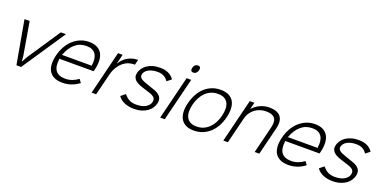

<svg xmlns="http://www.w3.org/2000/svg" viewBox="-16 -1729 5199 2623"><g transform="rotate(20 2583.0 -417.5)"><path d="M699 -630 276 0H208L96 -630H171L253 -150L259 -75H263L304 -150L624 -630Z M1234 -310Q1232 -302 1230.5 -296Q1229 -290 1227 -284H723L729 -278Q699 -55 896 -55Q947 -55 994 -72Q1041 -89 1083 -121L1118 -73Q1065 -32 1005 -11Q945 10 879 10Q805 10 756.5 -14Q708 -38 683 -80.5Q658 -123 655.5 -182Q653 -241 670 -310Q688 -383 722 -444Q756 -505 803.5 -548.5Q851 -592 909.5 -616Q968 -640 1036 -640Q1106 -640 1152.5 -615.5Q1199 -591 1223 -547.5Q1247 -504 1249.5 -443Q1252 -382 1234 -310ZM1181 -346 1176 -353Q1193 -455 1154 -515Q1115 -575 1020 -575Q922 -575 853.5 -515Q785 -455 748 -353L740 -346Z M1726 -561H1709Q1673 -561 1633 -547.5Q1593 -534 1557 -504Q1521 -474 1491 -426.5Q1461 -379 1444 -311L1367 0H1301L1456 -630H1523L1489 -493H1491Q1535 -565 1601.5 -601Q1668 -637 1738 -637H1745Z M2196 -167Q2188 -134 2167.5 -102.5Q2147 -71 2112.5 -45.5Q2078 -20 2029 -4.5Q1980 11 1914 11Q1845 11 1783.5 -13Q1722 -37 1684 -90L1749 -142Q1788 -94 1829.5 -74Q1871 -54 1927 -54Q2012 -54 2064 -84.5Q2116 -115 2127 -163Q2137 -202 2116.5 -227Q2096 -252 2035 -271Q2030 -272 2015.5 -277Q2001 -282 1984 -287.5Q1967 -293 1952 -297.5Q1937 -302 1932 -304Q1894 -316 1864 -331Q1834 -346 1815.5 -365.5Q1797 -385 1790.5 -410.5Q1784 -436 1793 -470Q1801 -502 1822 -532.5Q1843 -563 1877 -587Q1911 -611 1958.5 -625.5Q2006 -640 2067 -640Q2207 -640 2271 -545L2208 -495Q2185 -533 2147 -554Q2109 -575 2052 -575Q2011 -575 1978 -567Q1945 -559 1920.5 -545Q1896 -531 1881 -512.5Q1866 -494 1861 -473Q1851 -435 1881.5 -411Q1912 -387 1981 -366Q1985 -364 1998.5 -359.5Q2012 -355 2027 -350Q2042 -345 2055 -340Q2068 -335 2073 -334Q2115 -321 2142 -304Q2169 -287 2183.5 -266Q2198 -245 2200.5 -220Q2203 -195 2196 -167Z M2576 -789Q2569 -762 2552.5 -747Q2536 -732 2512 -732Q2488 -732 2479 -747Q2470 -762 2477 -789Q2484 -816 2500 -831Q2516 -846 2540 -846Q2565 -846 2574 -831Q2583 -816 2576 -789ZM2364 0H2298L2453 -629H2520Z M3150 -315Q3133 -244 3100.5 -184Q3068 -124 3021.5 -81Q2975 -38 2916 -14Q2857 10 2787 10Q2716 10 2669.5 -14Q2623 -38 2598.5 -81Q2574 -124 2571 -183.5Q2568 -243 2586 -315Q2604 -386 2636 -446Q2668 -506 2714 -549Q2760 -592 2818.5 -616Q2877 -640 2948 -640Q3018 -640 3065.5 -616Q3113 -592 3137.5 -549.5Q3162 -507 3165 -447Q3168 -387 3150 -315ZM3084 -315Q3097 -369 3096.5 -416Q3096 -463 3078.5 -498.5Q3061 -534 3025 -554.5Q2989 -575 2932 -575Q2874 -575 2828 -554.5Q2782 -534 2747.5 -498.5Q2713 -463 2689 -416Q2665 -369 2652 -315Q2639 -262 2639.5 -214.5Q2640 -167 2657.5 -131.5Q2675 -96 2711 -75.5Q2747 -55 2804 -55Q2861 -55 2907 -75.5Q2953 -96 2988 -131.5Q3023 -167 3047 -214Q3071 -261 3084 -315Z M3839 -405 3739 0H3672L3767 -385Q3777 -426 3778 -460.5Q3779 -495 3764.5 -520.5Q3750 -546 3717.5 -560.5Q3685 -575 3628 -575Q3587 -575 3547 -562.5Q3507 -550 3473 -525.5Q3439 -501 3413 -463.5Q3387 -426 3375 -376L3282 0H3216L3371 -630H3438L3414 -533H3416Q3461 -584 3524 -612Q3587 -640 3653 -640Q3773 -640 3820 -579.5Q3867 -519 3839 -405Z M4518 -310Q4516 -302 4514.5 -296Q4513 -290 4511 -284H4007L4013 -278Q3983 -55 4180 -55Q4231 -55 4278 -72Q4325 -89 4367 -121L4402 -73Q4349 -32 4289 -11Q4229 10 4163 10Q4089 10 4040.5 -14Q3992 -38 3967 -80.5Q3942 -123 3939.5 -182Q3937 -241 3954 -310Q3972 -383 4006 -444Q4040 -505 4087.5 -548.5Q4135 -592 4193.5 -616Q4252 -640 4320 -640Q4390 -640 4436.5 -615.5Q4483 -591 4507 -547.5Q4531 -504 4533.5 -443Q4536 -382 4518 -310ZM4465 -346 4460 -353Q4477 -455 4438 -515Q4399 -575 4304 -575Q4206 -575 4137.5 -515Q4069 -455 4032 -353L4024 -346Z M5084 -167Q5076 -134 5055.5 -102.5Q5035 -71 5000.5 -45.5Q4966 -20 4917 -4.5Q4868 11 4802 11Q4733 11 4671.5 -13Q4610 -37 4572 -90L4637 -142Q4676 -94 4717.5 -74Q4759 -54 4815 -54Q4900 -54 4952 -84.5Q5004 -115 5015 -163Q5025 -202 5004.5 -227Q4984 -252 4923 -271Q4918 -272 4903.5 -277Q4889 -282 4872 -287.5Q4855 -293 4840 -297.5Q4825 -302 4820 -304Q4782 -316 4752 -331Q4722 -346 4703.5 -365.5Q4685 -385 4678.5 -410.5Q4672 -436 4681 -470Q4689 -502 4710 -532.5Q4731 -563 4765 -587Q4799 -611 4846.5 -625.5Q4894 -640 4955 -640Q5095 -640 5159 -545L5096 -495Q5073 -533 5035 -554Q4997 -575 4940 -575Q4899 -575 4866 -567Q4833 -559 4808.5 -545Q4784 -531 4769 -512.5Q4754 -494 4749 -473Q4739 -435 4769.5 -411Q4800 -387 4869 -366Q4873 -364 4886.5 -359.5Q4900 -355 4915 -350Q4930 -345 4943 -340Q4956 -335 4961 -334Q5003 -321 5030 -304Q5057 -287 5071.5 -266Q5086 -245 5088.5 -220Q5091 -195 5084 -167Z"/></g></svg>

Font: TypoPRO Sinkin Sans
Style: 300 Light Italic
Weight: 300
Italic angle: -112°
Designer: Keith Bates
Foundry: K-Type
Version: Sinkin Sans (version 1.0)  by Keith Bates   •   © 2014   www